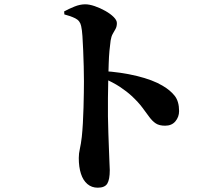

<svg xmlns="http://www.w3.org/2000/svg" viewBox="-20 -818 1040 892"><path d="M434 54Q406 54 386 37Q366 20 356 -11Q346 -42 346 -84Q346 -105 351 -126.5Q356 -148 360 -182Q363 -210 365 -245.5Q367 -281 368 -318Q369 -355 369.5 -387Q370 -419 370 -440Q370 -471 369 -509Q368 -547 366.5 -583.5Q365 -620 363 -650Q361 -680 357 -697Q352 -722 329.5 -733Q307 -744 279 -751L278 -765Q300 -777 326 -787.5Q352 -798 376 -798Q395 -798 420 -789.5Q445 -781 469 -767.5Q493 -754 508 -739Q523 -724 523 -711Q523 -695 517 -684Q511 -673 504 -661Q497 -649 494 -630Q491 -609 488.5 -582Q486 -555 485 -522.5Q484 -490 483 -453Q482 -407 481.5 -363Q481 -319 481.5 -277Q482 -235 483.5 -197.5Q485 -160 486 -129Q487 -89 488.5 -63.5Q490 -38 490 -28Q490 16 478.5 35Q467 54 434 54ZM747 -234Q720 -234 704 -244.5Q688 -255 674 -274Q660 -293 641.5 -318Q623 -343 592 -372Q568 -394 537 -414.5Q506 -435 458 -456V-488Q542 -483 616 -465Q690 -447 735 -420Q771 -399 791.5 -373Q812 -347 812 -302Q812 -275 795 -254.5Q778 -234 747 -234Z"/></svg>

Font: Noto Serif HK ExtraLight ExtraBold
Style: Regular
Weight: 800
Version: Version 2.003-H1;hotconv 1.1.1;makeotfexe 2.6.0